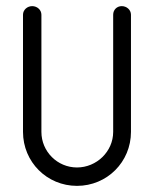

<svg xmlns="http://www.w3.org/2000/svg" viewBox="-20 -604 502 626"><path d="M85 -584C69 -584 55 -572 55 -556V-174C55 -76 133 2 231 2C329 2 407 -76 407 -174V-556C407 -572 393 -584 377 -584C361 -584 349 -572 349 -556V-174C349 -110 295 -58 231 -58C167 -58 115 -110 115 -174V-556C115 -572 101 -584 85 -584Z"/></svg>

Font: bauhaus_2017
Style: _regular
Weight: 400
Version: Version 1.0